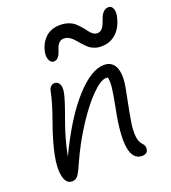

<svg xmlns="http://www.w3.org/2000/svg" viewBox="-140 -858 876 983"><g transform="rotate(-20 298.0 -366.5)"><path d="M206.1 -587.9Q190.4 -587.9 182.6 -606.4Q174.8 -625 179.2 -647Q186.5 -690.9 216.8 -721.9Q247.1 -752.9 299.8 -752.9Q325.2 -752.9 345.9 -745.1Q366.7 -737.3 379.2 -725.6Q391.6 -713.9 403.3 -700.4Q415 -687 423.1 -675.3Q431.2 -663.6 442.1 -655.8Q453.1 -647.9 464.8 -647.9Q480.5 -647.9 490.7 -658.9Q501 -669.9 506.8 -685.5Q512.7 -701.2 518.8 -716.6Q524.9 -731.9 536.1 -742.9Q547.4 -753.9 564 -753.9Q578.6 -753.9 586.2 -738Q593.8 -722.2 588.9 -695.8Q576.7 -638.7 543.5 -607.9Q510.3 -577.1 460.9 -577.1Q439.5 -577.1 420.9 -585Q402.3 -592.8 390.6 -604.2Q378.9 -615.7 366.7 -629.2Q354.5 -642.6 345 -654.1Q335.4 -665.5 322 -673.3Q308.6 -681.2 293.9 -681.2Q278.3 -681.2 268.3 -671.6Q258.3 -662.1 253.2 -648.4Q248 -634.8 243.2 -620.8Q238.3 -606.9 229.2 -597.4Q220.2 -587.9 206.1 -587.9ZM465.8 21Q365.7 21 420.9 -252.9Q436 -329.1 439.5 -363.5Q442.9 -397.9 437 -417H426.8Q399.4 -417 351.8 -370.6Q304.2 -324.2 247.8 -238.5Q191.4 -152.8 147 -53.2Q127.4 -7.8 115.5 6.6Q103.5 21 85 21Q51.8 21 42 -24.2Q32.2 -69.3 46.9 -139.2Q61 -209 94 -300.3Q127 -391.6 139.2 -453.1Q141.6 -466.3 150.4 -474.6Q159.2 -482.9 171.9 -482.9Q187.5 -482.9 196.8 -466.6Q206.1 -450.2 199.2 -417Q193.4 -385.7 158 -289.1Q122.6 -192.4 106.9 -106Q192.9 -287.1 281.5 -385.5Q370.1 -483.9 439.9 -483.9Q485.8 -483.9 502.2 -443.1Q518.6 -402.3 503.9 -330.1Q474.6 -183.6 470.2 -149.9Q460.4 -70.8 482.9 -42.5Q484.9 -40 486.8 -38.1Q502.9 -22 499 -2Q494.1 21 465.8 21Z"/></g></svg>

Font: Shantell Sans Bouncy
Style: Italic
Weight: 300
Italic angle: -11.31°
Designer: Stephen Nixon, Anya Danilova, Shantell Martin
Foundry: Arrow Type
Version: Version 1.006;[9816181b4]